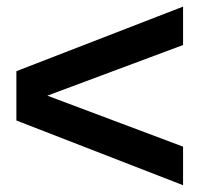

<svg xmlns="http://www.w3.org/2000/svg" viewBox="-20 -537 600 580"><path d="M533 22.5V-94L123 -248L533 -401V-517L29.5 -322V-173Z"/></svg>

Font: HK Grotesk ExtraBold
Style: Italic
Weight: 800
Italic angle: -16°
Designer: Alfredo Marco Pradil
Foundry: Hanken Design Co.
Version: Version 3.001;FEAKit 1.0